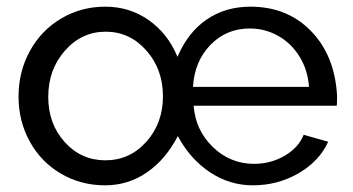

<svg xmlns="http://www.w3.org/2000/svg" viewBox="-20 -551 1068 581"><path d="M36.1 -258.8Q36.1 -334.5 70.6 -397Q105 -459.5 165.3 -495.1Q225.6 -530.8 298.8 -530.8Q372.1 -530.8 429.9 -490.2Q487.8 -449.7 517.1 -378.9Q547.9 -452.1 604.7 -491.5Q661.6 -530.8 737.8 -530.8Q849.6 -530.8 921.4 -456.8Q993.2 -382.8 1000 -261.2Q1000 -236.8 999 -231H565.9Q571.8 -156.2 624.5 -105.7Q677.2 -55.2 749 -55.2Q799.3 -55.2 841.6 -79.8Q883.8 -104.5 898.9 -143.1L973.1 -122.1Q946.3 -63 883.3 -26.6Q820.3 9.8 745.1 9.8Q674.8 9.8 615 -30Q555.2 -69.8 518.1 -139.2Q481 -67.9 424.3 -29.1Q367.7 9.8 297.9 9.8Q224.6 9.8 164.6 -25.4Q104.5 -60.5 70.3 -122.3Q36.1 -184.1 36.1 -258.8ZM915 -288.1Q911.6 -338.9 886.5 -379.6Q861.3 -420.4 821.5 -442.6Q781.7 -464.8 735.8 -464.8Q665 -464.8 616.7 -415Q568.4 -365.2 564 -288.1ZM126 -257.8Q126 -176.3 175.8 -121.1Q225.6 -65.9 298.8 -65.9Q372.6 -65.9 422.9 -122.1Q473.1 -178.2 473.1 -259.8Q473.1 -341.3 422.9 -398.2Q372.6 -455.1 299.8 -455.1Q227.1 -455.1 176.5 -397.7Q126 -340.3 126 -257.8Z"/></svg>

Font: Rawline Medium
Style: Regular
Weight: 500
Designer: Matt McInerney, Pablo Impallari, Rodrigo Fuenzalida
Foundry: Matt McInerney, Pablo Impallari, Rodrigo Fuenzalida
Version: Version 4.020;PS 004.020;hotconv 1.0.88;makeotf.lib2.5.64775